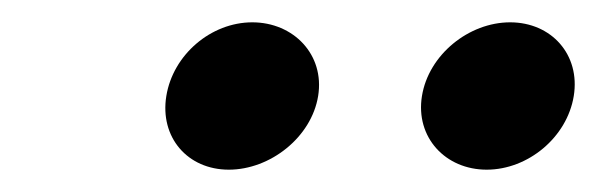

<svg xmlns="http://www.w3.org/2000/svg" viewBox="-20 -665 535 172"><path d="M129 -579C123 -542 148 -513 185 -513C222 -513 259 -542 265 -579C271 -616 243 -645 206 -645C169 -645 135 -616 129 -579ZM358 -579C352 -542 379 -513 416 -513C453 -513 488 -542 494 -579C500 -616 474 -645 437 -645C400 -645 364 -616 358 -579Z"/></svg>

Font: Charger Pro
Style: BdExtObl
Weight: 700
Designer: Jasper
Foundry: Cannot Into Space Fonts
Version: Version 1.09